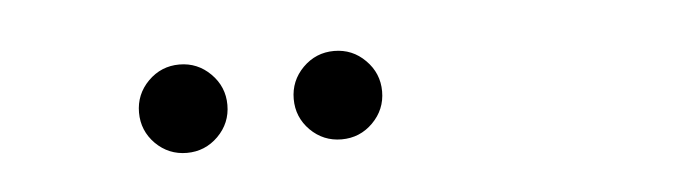

<svg xmlns="http://www.w3.org/2000/svg" viewBox="-24 -699 595 169"><g transform="rotate(-5 273.5 -615.0)"><path d="M175.8 -615.2Q175.8 -599.1 164.3 -587.6Q152.8 -576.2 136.7 -576.2Q120.6 -576.2 109.1 -587.6Q97.7 -599.1 97.7 -615.2Q97.7 -631.3 109.1 -642.8Q120.6 -654.3 136.7 -654.3Q152.8 -654.3 164.3 -642.8Q175.8 -631.3 175.8 -615.2ZM312.5 -615.2Q312.5 -599.1 301 -587.6Q289.6 -576.2 273.4 -576.2Q257.3 -576.2 245.8 -587.6Q234.4 -599.1 234.4 -615.2Q234.4 -631.3 245.8 -642.8Q257.3 -654.3 273.4 -654.3Q289.6 -654.3 301 -642.8Q312.5 -631.3 312.5 -615.2Z"/></g></svg>

Font: DatDot Light
Style: Regular
Weight: 300
Designer: GGBot
Version: 1.00